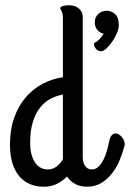

<svg xmlns="http://www.w3.org/2000/svg" viewBox="-20 -685 496 733"><path d="M147 27.8Q117.7 27.8 93.8 17.6Q69.8 7.3 53 -12.9Q36.1 -33.2 27.1 -63.2Q18.1 -93.3 18.1 -132.8Q18.1 -190.4 34.2 -235.6Q50.3 -280.8 78.1 -313.2Q106 -345.7 142.6 -365Q179.2 -384.3 220.2 -390.1V-616.2Q220.2 -627 218.5 -633.3Q216.8 -639.6 215.1 -643.3Q213.4 -647 211.7 -649.2Q210 -651.4 210 -653.8Q210 -656.7 212.9 -658.7Q215.8 -660.6 220.7 -662.1Q225.6 -663.6 231.2 -664.3Q236.8 -665 242.2 -665Q267.1 -665 281.5 -652.1Q295.9 -639.2 295.9 -621.1V-84Q295.9 -75.7 297.9 -67.6Q299.8 -59.6 304 -53Q308.1 -46.4 314.7 -42.2Q321.3 -38.1 330.1 -38.1Q345.2 -38.1 356.2 -48.8Q367.2 -59.6 375.2 -75.7Q383.3 -91.8 388.4 -110.6Q393.6 -129.4 397 -146Q399.9 -161.6 406.7 -168.7Q413.6 -175.8 420.9 -175.8Q426.8 -175.8 433.1 -172.1Q439.5 -168.5 444.6 -162.6Q449.7 -156.7 452.9 -149.4Q456.1 -142.1 456.1 -134.8Q456.1 -133.8 456.1 -132.3Q456.1 -130.9 455.1 -127.9Q448.7 -103 437.7 -75.7Q426.8 -48.3 409.4 -25.4Q392.1 -2.4 368.2 12.7Q344.2 27.8 312 27.8Q286.1 27.8 266.6 17.1Q247.1 6.3 235.8 -11.2Q219.2 5.9 197.5 16.8Q175.8 27.8 147 27.8ZM162.1 -38.1Q181.6 -38.1 196 -49.3Q210.4 -60.5 220.2 -77.1V-324.2Q195.8 -319.8 173.1 -307.9Q150.4 -295.9 133.1 -274.4Q115.7 -252.9 105.5 -220Q95.2 -187 95.2 -140.1Q95.2 -112.8 100.8 -93.5Q106.4 -74.2 115.5 -62Q124.5 -49.8 136.7 -43.9Q148.9 -38.1 162.1 -38.1ZM387.7 -644Q405.8 -644 419.7 -630.9Q433.6 -617.7 433.6 -589.8Q433.6 -575.7 426.3 -558.3Q418.9 -541 408.2 -525.6Q397.5 -510.3 386 -499.8Q374.5 -489.3 365.7 -489.3Q359.9 -489.3 354.7 -491.9Q349.6 -494.6 346.2 -498.8Q342.8 -502.9 340.8 -507.8Q338.9 -512.7 338.9 -517.1Q338.9 -521 340.6 -521.7Q342.3 -522.5 344.7 -523.9Q350.1 -525.4 358.4 -533.9Q366.7 -542.5 376 -556.2Q361.8 -559.1 351.8 -570.6Q341.8 -582 341.8 -600.1Q341.8 -610.4 345.7 -618.7Q349.6 -627 356.2 -632.6Q362.8 -638.2 370.8 -641.1Q378.9 -644 387.7 -644Z"/></svg>

Font: Grand Hotel
Style: Regular
Weight: 400
Designer: Brian J. Bonislawsky & Jim Lyles for Astigmatic (AOETI)
Foundry: Astigmatic (AOETI)
Version: Version 001.000